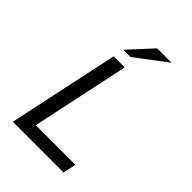

<svg xmlns="http://www.w3.org/2000/svg" viewBox="-261 -1028 1141 1141"><g transform="rotate(45 309.0 -457.5)"><path d="M217 -699H310L179 -82H512L494 0H68ZM230 -767 366 -915H487L291 -767Z"/></g></svg>

Font: Fragment Mono
Style: Italic
Weight: 400
Italic angle: -12°
Designer: Wei Huang based on Nimbus Sans by URW Studio, based on Helvetica by Max Miedinger.
Foundry: Wei Huang
Version: Version 1.011; ttfautohint (v1.8.4.7-5d5b)